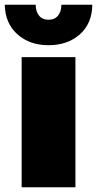

<svg xmlns="http://www.w3.org/2000/svg" viewBox="-41 -787 408 807"><path d="M50 0V-547H276V0ZM163 -597Q84 -597 32.5 -642.5Q-19 -688 -21 -767H109Q109 -739 123 -721.5Q137 -704 163 -704Q189 -704 203 -721.5Q217 -739 217 -767H347Q346 -688 294.5 -642.5Q243 -597 163 -597Z"/></svg>

Font: Montserrat Black
Style: Regular
Weight: 900
Designer: Julieta Ulanovsky
Foundry: Julieta Ulanovsky
Version: Version 9.000; ttfautohint (v1.8.4.7-5d5b)